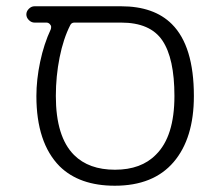

<svg xmlns="http://www.w3.org/2000/svg" viewBox="-20 -596 704 612"><path d="M477 -103Q536 -161 536 -290Q536 -410 497.5 -467Q459 -524 366 -524H217Q208 -524 204 -516Q182 -473 170 -413Q158 -353 158 -290Q158 -160 216 -102Q263 -55 346.5 -55Q430 -55 477 -103ZM598 -290Q598 -155 533.5 -79.5Q469 -4 346 -4Q233 -4 170 -66Q96 -141 96 -290Q96 -342 108 -399Q120 -456 142 -503Q143 -506 143 -510.5Q143 -515 138.5 -519.5Q134 -524 128 -524H90Q80 -524 72 -532Q64 -540 64 -550Q64 -560 72 -568Q80 -576 90 -576H366Q471 -576 528 -519Q598 -449 598 -290Z"/></svg>

Font: Kurewa Gothic CJK TC Regular
Style: Regular
Weight: 400
Designer: Max Yao
Foundry: Max-Everyday
Version: Version 1.071; ttfautohint (v1.8.3)